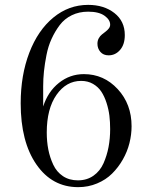

<svg xmlns="http://www.w3.org/2000/svg" viewBox="-20 -750 622 788"><path d="M313 -418Q252 -418 211.9 -360.8Q171.9 -303.7 171.9 -206.1Q171.9 -169.4 178.2 -136.7Q184.6 -104 198.5 -74.2Q212.4 -44.4 238.3 -27.1Q264.2 -9.8 299.8 -9.8Q336.4 -9.8 363.5 -28.8Q390.6 -47.9 404.8 -79.8Q418.9 -111.8 425.5 -146.7Q432.1 -181.6 432.1 -220.2Q432.1 -249 429 -275.1Q425.8 -301.3 417.2 -327.9Q408.7 -354.5 395.8 -374Q382.8 -393.6 361.6 -405.8Q340.3 -418 313 -418ZM324.2 -445.8Q406.2 -445.8 463.1 -384.3Q520 -322.8 520 -231.9Q520 -197.3 511.2 -162.4Q502.4 -127.4 483.9 -95Q465.3 -62.5 439.9 -37.4Q414.6 -12.2 378.4 2.9Q342.3 18.1 300.8 18.1Q193.8 18.1 129.4 -75Q64.9 -168 64.9 -326.2Q64.9 -441.4 100.3 -533.7Q135.7 -626 199 -678Q262.2 -730 341.8 -730Q406.7 -730 449.5 -696.5Q492.2 -663.1 492.2 -606Q492.2 -567.4 472.9 -545.2Q453.6 -522.9 425.8 -522.9Q404.3 -522.9 392.1 -536.9Q379.9 -550.8 379.9 -570.8Q379.9 -583 385.3 -592.8Q390.6 -602.5 398.4 -608.6Q406.2 -614.7 413.8 -620.6Q421.4 -626.5 426.8 -633.5Q432.1 -640.6 432.1 -648.9Q432.1 -668.9 408.9 -685.5Q385.7 -702.1 341.8 -702.1Q304.7 -702.1 274.7 -687.5Q244.6 -672.9 225.1 -647Q205.6 -621.1 191.7 -590.6Q177.7 -560.1 170.7 -523.9Q163.6 -487.8 160.4 -457Q157.2 -426.3 157.2 -396V-313Q176.8 -374 221.9 -409.9Q267.1 -445.8 324.2 -445.8Z"/></svg>

Font: Flanker Steampunk
Style: Regular
Weight: 400
Designer: Alexey Kryukov, Leonardo Di Lena
Foundry: Alexey Kryukov, Leonardo Di Lena
Version: 1.210